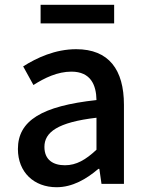

<svg xmlns="http://www.w3.org/2000/svg" viewBox="-20 -770 615 804"><path d="M217 14C283 14 342 -20 392 -63H396L405 0H499V-331C499 -478 436 -564 299 -564C211 -564 134 -528 77 -492L120 -414C167 -444 221 -470 279 -470C360 -470 383 -414 384 -351C155 -326 55 -265 55 -146C55 -49 122 14 217 14ZM252 -78C203 -78 166 -100 166 -155C166 -216 221 -258 384 -277V-143C339 -101 300 -78 252 -78ZM150 -672H458V-750H150Z"/></svg>

Font: GenYoGothic2 TW M
Style: Regular
Weight: 500
Version: Version 2.100;PS 2.1;hotconv 16.6.51;makeotf.lib2.5.65220 DE